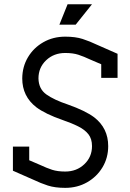

<svg xmlns="http://www.w3.org/2000/svg" viewBox="-20 -884 621 914"><path d="M290.5 10.3Q241.7 10.3 207.8 -0.7Q173.8 -11.7 139.2 -28.3L119.1 -37.1L41.5 -71.3V-186H119.1V-121.1Q147.9 -109.4 170.4 -99.1Q202.6 -84 228.3 -75.7Q253.9 -67.4 290.5 -67.4Q344.7 -67.4 381.3 -102.1Q418 -136.7 418 -188.5Q418 -223.1 400.9 -244.9Q383.8 -266.6 352.5 -282.2Q321.3 -297.9 277.3 -313Q195.8 -341.3 152.8 -373.5Q85.9 -425.3 85.9 -510.7Q86.4 -566.9 113.3 -611.8Q140.1 -656.7 186.5 -683.1Q232.9 -709.5 290.5 -709.5Q339.4 -709.5 373.3 -698.5Q407.2 -687.5 441.9 -670.9L461.9 -662.1L539.6 -627.9V-513.2H461.9V-578.1Q433.1 -589.8 410.6 -600.1Q378.4 -615.2 352.8 -623.5Q327.1 -631.8 290.5 -631.8Q236.3 -631.8 199.7 -597.2Q163.1 -562.5 163.1 -510.7Q164.1 -460.4 200.9 -434.3Q237.8 -408.2 303.7 -386.2Q385.3 -357.4 428.2 -325.7Q495.1 -273.9 495.1 -188.5Q495.1 -132.8 468 -87.6Q440.9 -42.5 394.5 -16.1Q348.1 10.3 290.5 10.3ZM340.3 -766.6H262.7L301.8 -863.8H418Z"/></svg>

Font: Turpis
Style: Regular
Weight: 400
Designer: GGBotNet
Foundry: f0n7
Version: 1.00